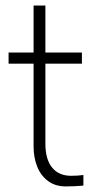

<svg xmlns="http://www.w3.org/2000/svg" viewBox="-20 -666 337 698"><path d="M283.2 -29.8V8.8Q250.5 11.7 218.8 11.7Q181.2 11.7 154.8 -7.8Q128.4 -27.3 115.2 -60.3Q102.1 -93.3 102.1 -133.3V-434.6H11.2V-475.1H102.1V-646H145V-475.1H277.8V-434.6H145V-144Q145 -86.9 169.4 -56.9Q193.8 -26.9 238.8 -26.9Q263.7 -26.9 283.2 -29.8Z"/></svg>

Font: Selawik Light
Style: Regular
Weight: 300
Designer: Aaron Bell
Foundry: Microsoft Corporation
Version: Version 1.01